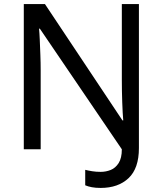

<svg xmlns="http://www.w3.org/2000/svg" viewBox="-20 -734 800 944"><path d="M475 190Q450 190 431.5 186.5Q413 183 399 177V101Q415 105 434 108Q453 111 475 111Q501 111 524.5 101.5Q548 92 563.5 67.5Q579 43 579 0L176 -593H172Q174 -574 175.5 -539Q177 -504 178.5 -464Q180 -424 180 -387V0H97V-714H201L582 -142H586Q583 -174 581 -230.5Q579 -287 579 -342V-714H663V-6Q663 94 612 142Q561 190 475 190Z"/></svg>

Font: Noto Sans Limbu
Style: Regular
Weight: 400
Designer: Monotype Design Team
Foundry: Monotype Imaging Inc.
Version: Version 2.004; ttfautohint (v1.8.4.7-5d5b)